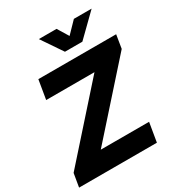

<svg xmlns="http://www.w3.org/2000/svg" viewBox="-218 -1085 1130 1222"><g transform="rotate(-30 347.5 -473.5)"><path d="M2.4 0 19 -98.6 454.6 -587.4H99.6L123 -727.5H694.8L678.7 -628.9L242.7 -140.1H597.7L574.2 0ZM383.3 -946.8 432.6 -866.2 510.7 -946.8H640.6L640.1 -945.8L484.9 -793.9H356.9L253.9 -945.8V-946.8Z"/></g></svg>

Font: Inter 28pt ExtraBold
Style: Italic
Weight: 800
Italic angle: -9.3988°
Designer: Rasmus Andersson
Foundry: rsms
Version: Version 4.001;git-66647c0bb